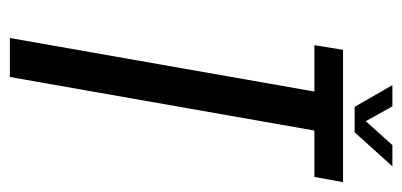

<svg xmlns="http://www.w3.org/2000/svg" viewBox="-233 -582 815 389"><g transform="rotate(90 174.5 -387.5)"><path d="M57 0 165.5 -617H71.5L81 -675H349L338.5 -617H244.5L136 0ZM196.5 -698.5 152.5 -775H195.5L225.5 -721L274 -775H317L248 -698.5Z"/></g></svg>

Font: Anybody Condensed Regular
Style: Italic
Weight: 400
Width: 3
Italic angle: -10°
Designer: Tyler Finck
Foundry: Etcetera Type Company
Version: Version 1.010; ttfautohint (v1.8.3) -l 8 -r 50 -G 200 -x 14 